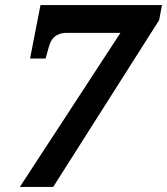

<svg xmlns="http://www.w3.org/2000/svg" viewBox="-20 -734 656 754"><path d="M58 0 453 -605H242Q224 -605 210 -599Q196 -593 187 -582Q178 -571 173 -554L159 -504H98L139 -714H616L605 -655L189 0Z"/></svg>

Font: Noto Serif
Style: Italic
Weight: 400
Italic angle: -12°
Designer: Monotype Design Team
Foundry: Monotype Imaging Inc.
Version: Version 2.013